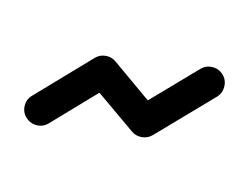

<svg xmlns="http://www.w3.org/2000/svg" viewBox="-81 -709 1043 804"><g transform="rotate(20 440.0 -306.5)"><path d="M127.9 -65.9Q105 -65.9 85.9 -81.1Q64.5 -98.1 61.3 -126.2Q58.1 -154.3 76.2 -175.8L268.1 -414.1Q283.7 -433.6 308.6 -438.2Q333.5 -442.9 355 -430.2L538.1 -323.2L700.2 -522.9Q717.8 -543.9 745.4 -546.9Q772.9 -549.8 794.9 -532.2Q816.4 -515.1 819.3 -486.8Q822.3 -458.5 805.2 -437L606.9 -192.9Q591.3 -174.3 566.4 -169.9Q541.5 -165.5 520 -178.2L336.9 -284.2L181.2 -90.8Q160.6 -65.9 127.9 -65.9Z"/></g></svg>

Font: Modern Pictograms
Style: Normal
Weight: 400
Designer: John Caserta
Foundry: John Caserta
Version: 1.000